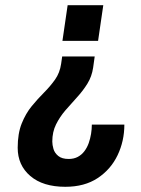

<svg xmlns="http://www.w3.org/2000/svg" viewBox="-20 -546 541 738"><path d="M231 172Q145 172 96.5 130.5Q48 89 48 22Q48 -33 63.5 -71.5Q79 -110 102 -138Q125 -166 149 -190Q173 -214 191.5 -240Q210 -266 215 -301L219 -329H344L338 -286Q333 -252 316 -224.5Q299 -197 276 -172Q253 -147 231.5 -122Q210 -97 195.5 -68Q181 -39 181 -2Q181 11 185.5 26.5Q190 42 204 53.5Q218 65 244 65Q264 65 279 57Q294 49 304.5 35Q315 21 321 4Q327 -13 330 -31.5Q333 -50 333 -67H458Q458 -4 432 50.5Q406 105 355.5 138.5Q305 172 231 172ZM220 -389 240 -526H377L357 -389Z"/></svg>

Font: Archivo Narrow
Style: Bold Italic
Weight: 700
Italic angle: -8°
Designer: Hector Gatti
Foundry: Omnibus-Type
Version: Version 3.002